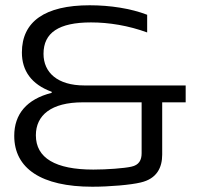

<svg xmlns="http://www.w3.org/2000/svg" viewBox="-20 -699 754 728"><path d="M294 -311H517V-118C517 -92 507 -73 478 -67C452 -61 385 -56 334 -56C190 -56 116 -100 116 -186C116 -262 174 -311 294 -311ZM34 -184C34 -60 137 9 330 9C395 9 476 2 513 -7C575 -21 595 -64 595 -113V-311H684V-375H300C198 -375 145 -424 145 -495C145 -575 203 -614 325 -614C393 -614 467 -602 538 -576V-643C476 -667 397 -679 320 -679C150 -679 63 -617 63 -500C63 -431 99 -379 176 -351V-347C81 -323 34 -266 34 -184Z"/></svg>

Font: LT Wave Light
Style: Regular
Weight: 300
Designer: Daniel Lyons
Version: Version 2.5 (Glyphs App)